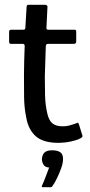

<svg xmlns="http://www.w3.org/2000/svg" viewBox="-20 -596 376 801"><path d="M225 0Q161 0 130 -27Q99 -54 90 -103Q81 -145 80.5 -191Q80 -237 80 -285Q80 -317 81 -345Q82 -373 83 -404Q83 -413 75 -413H27Q22 -413 20 -415Q18 -417 18 -423V-462Q18 -468 20 -470Q22 -472 28 -472H77Q83 -472 84.5 -475Q86 -478 86 -485L91 -567Q91 -576 99 -576H168Q172 -576 175.5 -573.5Q179 -571 178 -567L174 -485Q173 -477 174.5 -474.5Q176 -472 181 -472H288Q295 -472 296.5 -470.5Q298 -469 298 -461V-423Q298 -418 295.5 -415.5Q293 -413 287 -413H181Q176 -413 173.5 -410.5Q171 -408 171 -401Q170 -371 169 -340Q168 -309 167 -277Q167 -238 168 -197.5Q169 -157 178 -120Q184 -94 198.5 -81.5Q213 -69 243 -69Q256 -69 269.5 -72.5Q283 -76 294 -80Q303 -85 305.5 -83.5Q308 -82 310 -75L323 -33Q326 -27 321.5 -23Q317 -19 305 -14Q294 -10 279 -6.5Q264 -3 249.5 -1.5Q235 0 225 0ZM243 68Q243 84 235.5 105Q228 126 218.5 146Q209 166 199 180Q196 185 192 185Q185 185 175.5 185Q166 185 158 185Q154 184 154 182.5Q154 181 157 174Q163 162 171 140Q179 118 185 103Q168 102 161.5 91Q155 80 155 69Q155 52 164.5 41.5Q174 31 198 31Q218 31 230.5 38.5Q243 46 243 68Z"/></svg>

Font: Glory Medium
Style: Regular
Weight: 500
Designer: Robert Leuschke
Foundry: Robert Leuschke
Version: Version 1.011